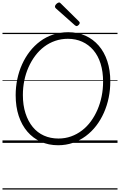

<svg xmlns="http://www.w3.org/2000/svg" viewBox="-20 -1149 965 1544"><path d="M447 19Q371 19 308 -9.5Q245 -38 200 -90.5Q155 -143 130.5 -217Q106 -291 106 -383Q106 -449 119 -512Q132 -575 157.5 -631.5Q183 -688 219.5 -735Q256 -782 303 -817Q350 -852 407 -871Q464 -890 529 -890Q605 -890 667 -862Q729 -834 774 -782Q819 -730 843 -657Q867 -584 867 -494Q867 -427 854 -363.5Q841 -300 815.5 -242.5Q790 -185 753.5 -137.5Q717 -90 670 -55Q623 -20 567 -0.5Q511 19 447 19ZM450 -35Q504 -35 551.5 -52Q599 -69 639.5 -100Q680 -131 711 -173.5Q742 -216 764 -267Q786 -318 797.5 -375Q809 -432 809 -492Q809 -573 789 -637Q769 -701 731 -745.5Q693 -790 641 -813.5Q589 -837 526 -837Q472 -837 424 -820.5Q376 -804 335.5 -773.5Q295 -743 263.5 -701Q232 -659 209.5 -608.5Q187 -558 175.5 -501.5Q164 -445 164 -385Q164 -303 185 -238Q206 -173 243.5 -127.5Q281 -82 333.5 -58.5Q386 -35 450 -35ZM596 -939Q593 -939 590 -941Q587 -943 582 -946L430 -1081Q425 -1086 423.5 -1089Q422 -1092 422 -1096Q422 -1103 427.5 -1110.5Q433 -1118 441 -1123.5Q449 -1129 456 -1129Q460 -1129 463 -1126.5Q466 -1124 470 -1120L616 -976Q620 -972 620.5 -969Q621 -966 621 -964Q621 -957 612 -948Q603 -939 596 -939ZM0 365H925V375H0ZM0 -20H925V0H0ZM0 -505H925V-500H0ZM0 -885H925V-875H0Z"/></svg>

Font: Playwrite GB S Guides
Style: Italic
Weight: 400
Italic angle: -7.01216°
Designer: Veronika Burian, José Scaglione
Foundry: TypeTogether
Version: Version 1.002